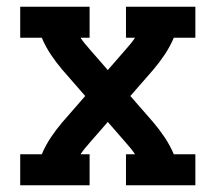

<svg xmlns="http://www.w3.org/2000/svg" viewBox="-20 -550 640 570"><path d="M40 0V-92H104Q115 -118 131 -142Q147 -166 165 -187L233 -265L165 -343Q147 -364 131 -388Q115 -412 104 -438H40V-530H246V-438H219Q225 -429 232 -420.5Q239 -412 246 -404L300 -342L354 -404Q361 -412 368 -420.5Q375 -429 381 -438H354V-530H560V-438H496Q485 -412 469 -388Q453 -364 435 -343L367 -265L435 -187Q453 -166 469 -142Q485 -118 496 -92H560V0H354V-92H381Q375 -101 368 -109.5Q361 -118 354 -126L300 -188L246 -126Q239 -118 232 -109.5Q225 -101 219 -92H246V0Z"/></svg>

Font: Iosevka Curly Slab SmBdEx
Style: Regular
Weight: 600
Width: 7
Monospace: yes
Designer: Belleve Invis
Foundry: Belleve Invis
Version: Version 11.1.0; ttfautohint (v1.8.3)